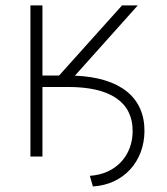

<svg xmlns="http://www.w3.org/2000/svg" viewBox="-20 -565 601 693"><path d="M89.8 0H133.2V-251.1H225.9C379.6 -251.1 458.5 -195.7 458.8 -92.7C459.2 -4.6 399.1 63.6 304.3 69.6L315.3 108C425.8 101.6 501.1 17.8 501.4 -92C502.1 -212.7 414.8 -285.2 250.4 -291.9L477.3 -545.5H420.5L193.2 -292.3H133.2V-545.5H89.8Z"/></svg>

Font: Karasuma Gothic
Style: Thin
Weight: 200
Designer: Rasmus Andersson / Ryoko Ishizuka
Foundry: rsms
Version: Version 1.00